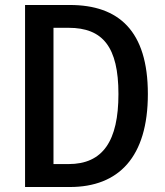

<svg xmlns="http://www.w3.org/2000/svg" viewBox="-20 -750 660 770"><path d="M80.5 0H260C456 0 573 -120 573 -373C573 -626.5 456 -730 260 -730H80.5ZM455 -373C455 -184.5 392.5 -92 255 -92H194.5V-638.5H255C392.5 -638.5 455 -561.5 455 -373Z"/></svg>

Font: Monaspace Neon Medium
Style: Regular
Weight: 500
Designer: Riley Cran & the Lettermatic Team
Foundry: Lettermatic
Version: Version 1.200 (Monaspace Neon)